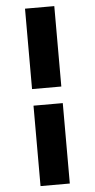

<svg xmlns="http://www.w3.org/2000/svg" viewBox="-61 -736 483 980"><g transform="rotate(-5 181.0 -245.5)"><path d="M106 -288V-700H256V-288ZM106 209V-203H256V209Z"/></g></svg>

Font: Red Hat Text VF
Style: Regular
Weight: 300
Designer: Pentagram, MCKL
Foundry: Pentagram, MCKL
Version: Version 1.023